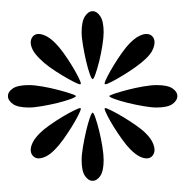

<svg xmlns="http://www.w3.org/2000/svg" viewBox="-12 -389 461 477"><g transform="rotate(-90 218.5 -150.5)"><path d="M351.6 -304.7Q359.9 -304.7 366.2 -299.6Q372.6 -294.4 372.6 -285.2Q372.6 -276.9 367.4 -266.4Q362.3 -255.9 349.6 -243.2Q340.8 -234.4 325.7 -223.4Q310.5 -212.4 294.9 -202.9Q279.3 -193.4 266.4 -186.8Q253.4 -180.2 249.5 -180.2Q247.6 -180.2 247.6 -182.1Q247.6 -186 254.2 -198.7Q260.7 -211.4 270.3 -227.3Q279.8 -243.2 290.5 -258.1Q301.3 -272.9 310.5 -281.7Q322.8 -294.4 333 -299.6Q343.3 -304.7 351.6 -304.7ZM245.6 -309.1Q245.6 -295.9 242.2 -276.1Q238.8 -256.3 233.9 -237.5Q229 -218.8 224.6 -205.6Q220.2 -192.4 218.3 -192.4Q215.8 -192.4 210.9 -205.6Q206.1 -218.8 201.4 -237.5Q196.8 -256.3 193.4 -276.1Q189.9 -295.9 189.9 -309.1Q189.9 -336.9 198.7 -349.1Q207.5 -361.3 218.3 -361.3Q229 -361.3 237.3 -349.1Q245.6 -336.9 245.6 -309.1ZM429.2 -150.9Q429.2 -140.1 416.5 -131.8Q403.8 -123.5 377 -123.5Q363.8 -123.5 343.8 -126.7Q323.7 -129.9 304.9 -134.5Q286.1 -139.2 273.2 -143.8Q260.3 -148.4 260.3 -150.9Q260.3 -153.3 273.2 -158Q286.1 -162.6 304.9 -167Q323.7 -171.4 343.8 -174.8Q363.8 -178.2 377 -178.2Q403.8 -178.2 416.5 -169.9Q429.2 -161.6 429.2 -150.9ZM188.5 -182.1Q188.5 -180.2 187 -180.2Q183.1 -180.2 170.2 -186.8Q157.2 -193.4 141.8 -202.9Q126.5 -212.4 110.8 -223.6Q95.2 -234.9 86.4 -243.7Q73.7 -255.9 68.6 -266.4Q63.5 -276.9 63.5 -285.2Q63.5 -293.5 69.6 -299.1Q75.7 -304.7 84.5 -304.7Q92.8 -304.7 103.3 -299.6Q113.8 -294.4 126.5 -281.7Q135.3 -272.9 146 -257.8Q156.7 -242.7 166.3 -226.8Q175.8 -210.9 182.1 -198Q188.5 -185.1 188.5 -182.1ZM372.6 -17.1Q372.6 -8.3 366.9 -2.7Q361.3 2.9 351.6 2.9Q343.3 2.9 332.8 -2Q322.3 -6.8 310.5 -19.5Q301.8 -28.3 290.8 -43.7Q279.8 -59.1 270.3 -74.7Q260.7 -90.3 254.2 -103Q247.6 -115.7 247.6 -119.1Q247.6 -121.1 249.5 -121.1Q253.4 -121.1 266.4 -114.5Q279.3 -107.9 294.9 -98.4Q310.5 -88.9 325.7 -78.1Q340.8 -67.4 349.6 -58.6Q362.3 -45.9 367.4 -35.6Q372.6 -25.4 372.6 -17.1ZM177.2 -150.9Q177.2 -148.4 163.8 -143.8Q150.4 -139.2 131.6 -134.5Q112.8 -129.9 92.8 -126.7Q72.8 -123.5 59.6 -123.5Q32.2 -123.5 20 -131.8Q7.8 -140.1 7.8 -150.9Q7.8 -161.6 20 -169.9Q32.2 -178.2 59.6 -178.2Q72.8 -178.2 92.8 -174.8Q112.8 -171.4 131.6 -167Q150.4 -162.6 163.8 -158Q177.2 -153.3 177.2 -150.9ZM245.6 7.8Q245.6 35.6 237.3 47.6Q229 59.6 218.3 59.6Q207.5 59.6 198.7 47.6Q189.9 35.6 189.9 7.8Q189.9 -5.4 193.4 -25.1Q196.8 -44.9 201.4 -63.7Q206.1 -82.5 210.9 -95.9Q215.8 -109.4 218.3 -109.4Q220.2 -109.4 224.6 -95.9Q229 -82.5 233.9 -63.7Q238.8 -44.9 242.2 -25.1Q245.6 -5.4 245.6 7.8ZM187 -121.1Q188.5 -121.1 188.5 -119.1Q188.5 -116.2 182.1 -103.5Q175.8 -90.8 166.3 -75Q156.7 -59.1 146 -43.7Q135.3 -28.3 126.5 -19.5Q113.8 -6.8 103.3 -2Q92.8 2.9 84.5 2.9Q76.2 2.9 69.8 -2.4Q63.5 -7.8 63.5 -16.6Q63.5 -24.9 68.6 -34.9Q73.7 -44.9 86.4 -57.6Q95.2 -66.4 110.8 -77.6Q126.5 -88.9 141.8 -98.4Q157.2 -107.9 170.2 -114.5Q183.1 -121.1 187 -121.1Z"/></g></svg>

Font: Kitab
Style: Regular
Weight: 400
Designer: SIL International
Foundry: Khaled Hosny
Version: Version 1.000